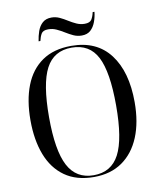

<svg xmlns="http://www.w3.org/2000/svg" viewBox="-97 -974 883 1060"><g transform="rotate(-10 344.5 -444.0)"><path d="M344 10Q246 10 181 -36Q116 -82 84 -165Q52 -248 52 -359Q52 -471 84 -553Q116 -635 181 -680Q246 -725 345 -725Q487 -725 561.5 -627Q636 -529 636 -358Q636 -246 602 -163.5Q568 -81 503 -35.5Q438 10 344 10ZM344 0Q443 0 487.5 -85Q532 -170 532 -358Q532 -546 488.5 -630.5Q445 -715 345 -715Q245 -715 200.5 -630.5Q156 -546 156 -358Q156 -171 201 -85.5Q246 0 344 0ZM413 -771Q388 -771 366.5 -781Q345 -791 324 -804Q303 -817 281.5 -827Q260 -837 235 -837Q206 -837 196.5 -820.5Q187 -804 182 -781H172Q176 -810 185.5 -837Q195 -864 214 -881Q233 -898 264 -898Q288 -898 309.5 -888Q331 -878 351.5 -865Q372 -852 394 -842Q416 -832 440 -832Q469 -832 479 -848Q489 -864 494 -888H504Q501 -859 491 -832Q481 -805 462.5 -788Q444 -771 413 -771Z"/></g></svg>

Font: Noto Serif Display SemiCondensed
Style: Regular
Weight: 400
Width: 4
Designer: Monotype Design Team
Foundry: Monotype Imaging Inc.
Version: Version 2.009